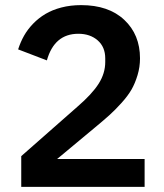

<svg xmlns="http://www.w3.org/2000/svg" viewBox="-20 -730 640 750"><path d="M63 0V-120.1L282.2 -313Q339.4 -362.3 365.2 -402.8Q391.1 -443.4 391.1 -487.8V-502Q391.1 -546.4 361.6 -572.3Q332 -598.1 286.1 -598.1Q192.4 -598.1 163.1 -494.1L50.8 -537.1Q60.1 -565.9 74 -590.6Q87.9 -615.2 109.4 -637.5Q130.9 -659.7 157.5 -675.5Q184.1 -691.4 219.7 -700.7Q255.4 -710 296.9 -710Q404.3 -710 465.6 -652.3Q526.9 -594.7 526.9 -502Q526.9 -468.3 517.3 -436.5Q507.8 -404.8 493.7 -380.1Q479.5 -355.5 454.6 -327.9Q429.7 -300.3 407.7 -280.5Q385.7 -260.7 352.1 -232.9L203.1 -108.9H544.9V0Z"/></svg>

Font: Anuphan SemiBold
Style: Bold
Weight: 600
Designer: Mike Abbink, Paul van der Laan, Pieter van Rosmalen, Mint Tantisuwanna
Foundry: Bold Monday; Cadson Demak
Version: Version 3.002;hotconv 1.0.109;makeotfexe 2.5.65596